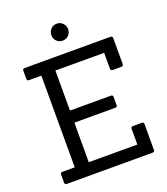

<svg xmlns="http://www.w3.org/2000/svg" viewBox="-159 -1007 972 1118"><g transform="rotate(-20 326.5 -448.5)"><path d="M592 0H61Q48 0 48 -12V-63Q48 -75 61 -75H137V-643H61Q48 -643 48 -655V-706Q48 -718 61 -718H592Q605 -718 605 -706V-545Q605 -532 592 -532H538Q526 -532 526 -545V-643H224V-395H477Q490 -395 490 -383V-332Q490 -320 477 -320H224V-75H525V-173Q525 -185 538 -185H592Q605 -185 605 -173V-12Q605 0 592 0ZM361 -881.5Q376 -866 376 -844Q376 -822 361 -807Q346 -792 324 -792Q302 -792 287 -807Q272 -822 272 -844Q272 -866 287 -881.5Q302 -897 324 -897Q346 -897 361 -881.5Z"/></g></svg>

Font: Sanchez
Style: Regular
Weight: 400
Designer: Daniel Hernández
Foundry: LatinoType
Version: Version 1.001